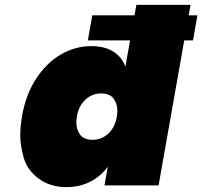

<svg xmlns="http://www.w3.org/2000/svg" viewBox="-20 -760 829 787"><path d="M70 -282Q85 -371 127.5 -436.5Q170 -502 229 -536.5Q288 -571 354 -571Q409 -571 444.5 -548.5Q480 -526 494 -487L539 -740H761L630 0H408L422 -77Q394 -38 350.5 -15.5Q307 7 252 7Q186 7 139 -27.5Q92 -62 77.5 -112.5Q63 -163 63 -206Q63 -241 70 -282ZM459 -282Q461 -296 461 -307Q461 -335 445.5 -356Q430 -377 394 -377Q358 -377 330.5 -352Q303 -327 295 -282Q293 -268 293 -257Q293 -229 308.5 -208Q324 -187 360 -187Q396 -187 423.5 -212Q451 -237 459 -282ZM789.3 -697.2 771.1 -594.5H340.1L358.3 -697.2Z"/></svg>

Font: Fz Poppins Black
Style: Italic
Weight: 900
Italic angle: -10°
Designer: Ninad Kale (Devanagari), Jonny Pinhorn (Latin)
Foundry: Indian Type Foundry
Version: Vit hóa bi Vntype.Com & FontZin.Com